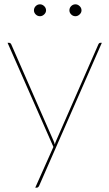

<svg xmlns="http://www.w3.org/2000/svg" viewBox="-20 -688 505 888"><path d="M162 169Q160.5 173 157.5 176.5Q154.5 180 150 180H143L227 -8.5L15 -490H22Q26 -490 28.5 -487.8Q31 -485.5 32 -483L227 -38Q229 -33.5 230.8 -29Q232.5 -24.5 233.5 -19.5Q234.5 -24.5 236.2 -29Q238 -33.5 240 -38L435 -483Q438.5 -490 444 -490H451ZM193 -640Q193 -629.5 184.2 -621.2Q175.5 -613 165 -613Q153.5 -613 145.2 -621.2Q137 -629.5 137 -640Q137 -651.5 145.2 -659.8Q153.5 -668 165 -668Q175.5 -668 184.2 -659.8Q193 -651.5 193 -640ZM357 -640Q357 -629.5 348.2 -621.2Q339.5 -613 329 -613Q317.5 -613 309.2 -621.2Q301 -629.5 301 -640Q301 -651.5 309.2 -659.8Q317.5 -668 329 -668Q339.5 -668 348.2 -659.8Q357 -651.5 357 -640Z"/></svg>

Font: Lato TR Hairline
Style: Regular
Weight: 250
Designer: Lukasz Dziedzic
Foundry: Lukasz Dziedzic
Version: Version 1.104 2013